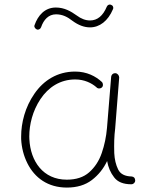

<svg xmlns="http://www.w3.org/2000/svg" viewBox="-20 -825 679 855"><path d="M277.3 -24.9C172.4 -24.9 115.7 -106.4 110.8 -205.1C110.4 -209.5 110.4 -213.4 110.4 -217.3C110.4 -270 125 -331.1 160.2 -383.8C195.3 -436.5 248 -471.2 314.9 -471.2C356.4 -471.2 388.2 -454.6 408.2 -437.5C414.1 -430.2 420.9 -431.2 422.4 -431.2C426.8 -431.2 430.2 -432.6 433.1 -435.1C440.4 -440.9 439.9 -453.6 433.6 -460C406.2 -485.4 366.7 -506.3 314.5 -506.3C235.8 -506.3 174.3 -467.3 133.3 -407.7C91.8 -348.1 74.2 -278.3 74.2 -217.3V-205.6C76.2 -167 85.4 -131.3 101.6 -98.6C134.3 -32.7 193.8 10.3 277.8 10.3C322.8 10.3 359.9 -1 389.2 -23.4C418 -45.4 440.9 -73.7 457 -107.9C461.9 -80.1 472.2 -55.7 488.3 -35.2C503.9 -14.6 529.3 -4.4 564.5 -4.4C574.2 -4.4 582 -11.7 582 -21V-22C581.5 -32.2 576.7 -37.6 566.9 -39.1C536.1 -39.6 515.6 -50.3 505.9 -70.8C496.1 -90.8 490.2 -115.2 488.8 -143.1C488.3 -153.3 488.3 -163.1 488.3 -173.3C488.3 -191.4 488.8 -209 490.2 -227.1C491.2 -234.9 492.2 -242.7 492.7 -251L510.7 -479V-480.5C510.7 -488.8 503.4 -498.5 494.1 -499H491.7C483.9 -499 476.6 -493.2 475.1 -483.9L456.5 -255.9C453.1 -216.3 445.3 -178.7 433.1 -143.6C420.9 -107.9 401.9 -79.6 377 -57.6C352.1 -35.6 318.8 -24.9 277.3 -24.9ZM144 -693.8C145.5 -693.4 147 -692.9 148.4 -692.9C152.8 -692.9 160.6 -696.3 163.1 -704.1C174.3 -736.8 195.8 -761.2 229.5 -761.2C259.3 -761.2 281.2 -749 303.2 -731.9C329.1 -712.9 355 -703.1 380.9 -703.1C423.3 -703.1 460.9 -731.4 482.9 -783.7C483.9 -785.6 484.4 -787.6 484.4 -789.6C484.4 -793.5 482.9 -800.8 475.1 -803.2C473.1 -804.2 471.2 -804.7 469.2 -804.7C465.8 -804.7 459 -803.2 455.6 -795.4C438.5 -754.4 413.6 -733.9 380.9 -733.9C361.3 -733.9 341.3 -741.2 321.3 -756.3C295.9 -774.4 267.1 -791.5 228.5 -791.5C179.7 -791.5 148.9 -756.3 133.8 -712.9C133.3 -711.4 132.8 -710.4 132.8 -709C132.8 -704.6 136.2 -697.3 144 -693.8Z"/></svg>

Font: Mikhak ExtraLight
Style: Regular
Weight: 200
Designer: Amin Abedi
Version: Version 3.2